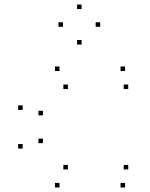

<svg xmlns="http://www.w3.org/2000/svg" viewBox="-20 -817 660 847"><path d="M531.8 10V-10H511.8V10ZM545.7 -69.5V-89.5H525.7V-69.5ZM279.5 -69.5V-89.5H259.5V-69.5ZM169.5 -185.5V-205.5H149.5V-185.5ZM169.5 -308.2V-328.2H149.5V-308.2ZM279.5 -424.2V-444.2H259.5V-424.2ZM545.7 -424.2V-444.2H525.7V-424.2ZM531.8 -503.7V-523.7H511.8V-503.7ZM242.5 -503.7V-523.7H222.5V-503.7ZM80 -332.2V-352.2H60V-332.2ZM80 -161.5V-181.5H60V-161.5ZM242.5 10V-10H222.5V10ZM422 -698.8V-718.8H402V-698.8ZM340 -777V-797H320V-777ZM257.8 -698.8V-718.8H237.8V-698.8ZM340 -620.5V-640.5H320V-620.5Z"/></svg>

Font: Monaspace Krypton Dots Var
Style: Regular
Weight: 400
Designer: Riley Cran and the Lettermatic Team
Version: Version 1.100 (Monaspace Krypton Dots)